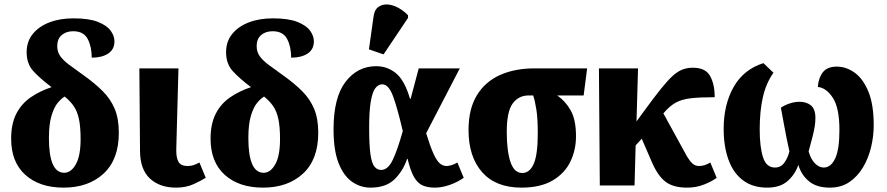

<svg xmlns="http://www.w3.org/2000/svg" viewBox="-20 -849 4061 879"><path d="M271 10Q161 10 96 -48.5Q31 -107 31 -214Q31 -282 54.5 -328Q78 -374 120 -403Q162 -432 216 -450Q163 -490 132.5 -523.5Q102 -557 102 -610Q102 -659 130 -693.5Q158 -728 206 -746.5Q254 -765 316 -765Q388 -765 429 -748.5Q470 -732 487 -708Q504 -684 504 -660Q504 -623 475.5 -604Q447 -585 400 -585Q400 -635 381.5 -670.5Q363 -706 315 -706Q283 -706 262.5 -688.5Q242 -671 242 -638Q242 -612 255.5 -592.5Q269 -573 296.5 -552.5Q324 -532 366 -502Q415 -467 450.5 -431.5Q486 -396 505 -351Q524 -306 524 -241Q524 -119 454.5 -54.5Q385 10 271 10ZM274 -58Q305 -58 327 -96.5Q349 -135 349 -212Q349 -268 341.5 -303.5Q334 -339 318 -362.5Q302 -386 276 -407Q261 -398 244.5 -378.5Q228 -359 216 -320Q204 -281 204 -217Q204 -58 274 -58Z M786 10Q711 10 666 -32Q621 -74 621 -160L618 -536H797L787 -166Q786 -128 797 -108.5Q808 -89 838 -89Q854 -89 866 -93Q878 -97 893 -105L922 -35Q903 -23 867.5 -6.5Q832 10 786 10Z M1184 10Q1074 10 1009 -48.5Q944 -107 944 -214Q944 -282 967.5 -328Q991 -374 1033 -403Q1075 -432 1129 -450Q1076 -490 1045.5 -523.5Q1015 -557 1015 -610Q1015 -659 1043 -693.5Q1071 -728 1119 -746.5Q1167 -765 1229 -765Q1301 -765 1342 -748.5Q1383 -732 1400 -708Q1417 -684 1417 -660Q1417 -623 1388.5 -604Q1360 -585 1313 -585Q1313 -635 1294.5 -670.5Q1276 -706 1228 -706Q1196 -706 1175.5 -688.5Q1155 -671 1155 -638Q1155 -612 1168.5 -592.5Q1182 -573 1209.5 -552.5Q1237 -532 1279 -502Q1328 -467 1363.5 -431.5Q1399 -396 1418 -351Q1437 -306 1437 -241Q1437 -119 1367.5 -54.5Q1298 10 1184 10ZM1187 -58Q1218 -58 1240 -96.5Q1262 -135 1262 -212Q1262 -268 1254.5 -303.5Q1247 -339 1231 -362.5Q1215 -386 1189 -407Q1174 -398 1157.5 -378.5Q1141 -359 1129 -320Q1117 -281 1117 -217Q1117 -58 1187 -58Z M1676 10Q1630 10 1591.5 -17Q1553 -44 1530 -102.5Q1507 -161 1507 -257Q1507 -403 1562 -474.5Q1617 -546 1702 -546Q1753 -546 1792.5 -514Q1832 -482 1857 -397H1860L1897 -536H2085L1931 -239Q1950 -177 1965 -144.5Q1980 -112 1994 -100.5Q2008 -89 2025 -89Q2033 -89 2046 -92.5Q2059 -96 2074 -105L2103 -35Q2073 -14 2037.5 -2Q2002 10 1971 10Q1938 10 1915 0Q1892 -10 1875.5 -38.5Q1859 -67 1846 -122H1844Q1825 -66 1786 -28Q1747 10 1676 10ZM1725 -71Q1756 -71 1778 -117Q1800 -163 1824 -249Q1799 -356 1779 -409.5Q1759 -463 1730 -463Q1712 -463 1698.5 -445.5Q1685 -428 1677.5 -384.5Q1670 -341 1670 -264Q1670 -184 1676 -142.5Q1682 -101 1694.5 -86Q1707 -71 1725 -71ZM1736 -600 1669 -623 1690 -772Q1694 -804 1712 -817Q1730 -830 1754 -828.5Q1778 -827 1803 -813.5Q1828 -800 1848 -779V-767Z M2367 10Q2250 10 2187.5 -60.5Q2125 -131 2125 -254Q2125 -350 2163 -412.5Q2201 -475 2269 -505.5Q2337 -536 2428 -536H2668L2652 -412H2531Q2568 -387 2592.5 -344Q2617 -301 2617 -225Q2617 -162 2591 -108.5Q2565 -55 2509.5 -22.5Q2454 10 2367 10ZM2371 -57Q2405 -57 2423.5 -99Q2442 -141 2442 -240Q2442 -308 2435.5 -348Q2429 -388 2421 -412H2400Q2354 -412 2327 -375Q2300 -338 2300 -245Q2300 -158 2317 -107.5Q2334 -57 2371 -57Z M2726 0 2722 -536H2901L2894 -293L2932 -345Q2975 -404 3005.5 -442Q3036 -480 3059 -501Q3082 -522 3104 -530.5Q3126 -539 3152 -539Q3210 -539 3231 -501Q3252 -463 3252 -404Q3183 -404 3141.5 -399Q3100 -394 3072.5 -378.5Q3045 -363 3018 -331L3017 -330L3125 -133Q3137 -113 3149.5 -101Q3162 -89 3181 -89Q3205 -89 3232 -105L3261 -35Q3240 -19 3204 -4.5Q3168 10 3126 10Q3061 10 3025.5 -18Q2990 -46 2963 -110L2918 -214L2890 -183L2885 0Z M3492 10Q3426 10 3381.5 -23.5Q3337 -57 3315 -118Q3293 -179 3293 -259Q3293 -370 3338.5 -450.5Q3384 -531 3475 -560L3521 -516Q3487 -468 3472.5 -404Q3458 -340 3458 -256Q3458 -177 3473 -129.5Q3488 -82 3528 -82Q3555 -82 3571 -104.5Q3587 -127 3594 -156Q3580 -219 3570.5 -272Q3561 -325 3555 -356Q3573 -368 3595.5 -375.5Q3618 -383 3641 -383Q3672 -383 3692.5 -366.5Q3713 -350 3713 -309Q3713 -290 3710 -271Q3707 -252 3700.5 -225.5Q3694 -199 3682 -156Q3692 -120 3711 -101Q3730 -82 3751 -82Q3784 -82 3803.5 -123.5Q3823 -165 3823 -253Q3823 -355 3793 -401Q3763 -447 3724 -451Q3727 -492 3747 -518Q3767 -544 3811 -544Q3854 -544 3892.5 -516.5Q3931 -489 3955.5 -430Q3980 -371 3980 -275Q3980 -226 3968 -175.5Q3956 -125 3931 -83Q3906 -41 3868.5 -15.5Q3831 10 3779 10Q3718 10 3683 -19.5Q3648 -49 3635 -94Q3619 -49 3585 -19.5Q3551 10 3492 10Z"/></svg>

Font: Noto Serif Condensed Black
Style: Regular
Weight: 900
Width: 3
Designer: Monotype Design Team
Foundry: Monotype Imaging Inc.
Version: Version 2.015; ttfautohint (v1.8.4.7-5d5b)